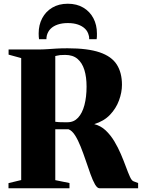

<svg xmlns="http://www.w3.org/2000/svg" viewBox="-20 -1008 760 1028"><path d="M25.5 0V-27.5L93.5 -44V-697L26 -715.5V-743H179Q210.5 -743 234.5 -744.8Q258.5 -746.5 283.2 -748Q308 -749.5 342 -749.5Q449.5 -749.5 513.5 -727.8Q577.5 -706 605.2 -662.5Q633 -619 633 -554Q633 -513.5 617.2 -470.5Q601.5 -427.5 568.8 -393.2Q536 -359 484.5 -343.5Q519.5 -334.5 545.8 -309.8Q572 -285 592 -251.8Q612 -218.5 627.2 -182.8Q642.5 -147 654.2 -115Q666 -83 675.5 -62Q685 -41 694.5 -37.5L719.5 -28V0H513Q500.5 0 488.5 -21Q476.5 -42 464.5 -75.5Q452.5 -109 439.5 -147.5Q426.5 -186 412.2 -222Q398 -258 381.8 -283.5Q365.5 -309 346.5 -316Q337 -316 328.2 -316Q319.5 -316 311.2 -316Q303 -316 294.2 -316Q285.5 -316 276 -316V-43.5L352 -28V0ZM342 -353.5Q375.5 -353.5 398 -377.8Q420.5 -402 432 -445.2Q443.5 -488.5 443.5 -544.5Q443.5 -595.5 431.8 -633.5Q420 -671.5 395 -692.8Q370 -714 329 -714Q311 -714 302 -713Q293 -712 288 -710.5Q283 -709 276 -708V-356Q283.5 -354.5 296.5 -354Q309.5 -353.5 322.2 -353.5Q335 -353.5 342 -353.5ZM343 -988Q391 -988 426 -967.2Q461 -946.5 480 -910.5Q499 -874.5 499 -828.5Q499 -818.5 498.8 -812Q498.5 -805.5 497.5 -798H457.5Q457.5 -802.5 457.2 -807.8Q457 -813 455 -819Q450 -840 435.2 -854.2Q420.5 -868.5 397.5 -876.5Q374.5 -884.5 343 -884.5Q312.5 -884.5 289 -876.5Q265.5 -868.5 251.2 -854.2Q237 -840 231 -819Q229.5 -813 229 -807.8Q228.5 -802.5 228.5 -798H189Q188 -805.5 187.5 -812Q187 -818.5 187 -829Q187 -874.5 206 -910.5Q225 -946.5 260 -967.2Q295 -988 343 -988Z"/></svg>

Font: Merriweather 120pt Black
Style: Regular
Weight: 900
Designer: Eben Sorkin
Foundry: Eben Sorkin
Version: Version 2.100